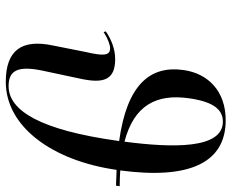

<svg xmlns="http://www.w3.org/2000/svg" viewBox="-90 -720 820 681"><g transform="rotate(90 320.5 -380.0)"><path d="M271 10C428 10 550 -152 583 -383C601 -382 620 -382 639 -381L641 -394C622 -394 603 -395 585 -396C618 -643 557 -770 407 -770C302 -770 241 -706 229 -621C212 -503 279 -420 481 -392L480 -387C442 -115 374 0 286 0C230 0 213 -33 231 -120L260 -256C277 -336 265 -378 190 -378C156 -378 121 -365 92 -345L94 -337C119 -353 140 -360 152 -360C179 -360 179 -334 165 -274L142 -158C118 -46 159 10 271 10ZM329 -639C342 -734 374 -760 412 -760C510 -760 505 -580 483 -411C353 -445 313 -525 329 -639Z"/></g></svg>

Font: Noto Serif Display ExtraCondensed Medium
Style: Italic
Weight: 500
Width: 2
Italic angle: -12°
Designer: Monotype Design Team
Foundry: Monotype Imaging Inc.
Version: Version 2.009